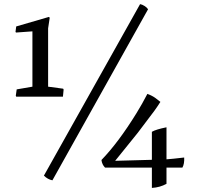

<svg xmlns="http://www.w3.org/2000/svg" viewBox="-20 -819 1040 937"><path d="M492.7 -1Q478 -15.6 475.1 -38.1Q558.1 -124 646 -266.6Q674.3 -312.5 699.2 -360.8Q722.2 -352.5 738.5 -340.6Q754.9 -328.6 762.7 -321.8Q751 -302.7 733.4 -278.3Q733.4 -278.3 652.3 -170.9Q652.3 -170.9 542 -34.2L721.2 -39.1V-175.8Q741.2 -187.5 792.5 -197.8V-41.5Q816.9 -43 878.9 -50.3Q880.4 -19 870.1 -1H792.5V78.1Q760.7 95.7 721.2 98.1V-1ZM663.6 -798.8Q673.3 -797.4 685.1 -790Q696.8 -782.7 702.6 -773.9L235.8 61Q212.9 56.6 194.3 38.1ZM57.1 -352.1 61.5 -382.8 138.2 -396V-666L58.1 -660.2L55.7 -663.6L59.1 -689.9L218.3 -736.3L222.7 -732.9L214.8 -680.7V-396L288.1 -386.2L290.5 -381.8L287.1 -347.2H59.1Z"/></svg>

Font: Trykker
Style: Regular
Weight: 400
Designer: Magnus Gaarde
Foundry: Magnus Gaarde
Version: Version 1.001